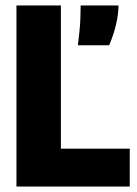

<svg xmlns="http://www.w3.org/2000/svg" viewBox="-20 -680 500 700"><path d="M40 0V-660H202V0ZM68 0V-138H453V0ZM264 -515Q267 -539 269.5 -563.5Q272 -588 273 -612.5Q274 -637 274 -660H412Q412 -630 403.5 -592.5Q395 -555 378 -515Z"/></svg>

Font: Bricolage Grotesque 96pt ExtraBold
Style: Regular
Weight: 800
Designer: Mathieu Triay
Foundry: Atelier Triay
Version: Version 1.001;gftools[0.9.33.dev8+g029e19f]